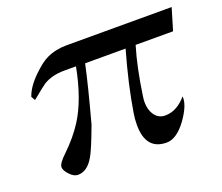

<svg xmlns="http://www.w3.org/2000/svg" viewBox="-86 -578 830 718"><g transform="rotate(-20 329.0 -219.0)"><path d="M238 -454H656L630 -367H481Q457 -288 441 -177Q439 -163 439 -155Q439 -125 452 -105Q468 -81 495 -81Q542 -81 580 -126Q584 -93 546 -39Q506 16 466 16Q383 16 383 -84Q383 -108 387 -131Q404 -237 441 -367H280Q263 -287 224 -143Q191 -54 176 -29Q150 16 113 16Q96 16 80 -2Q64 -19 64 -32Q64 -47 96 -77Q141 -120 172 -168Q220 -243 244 -368H198Q148 -368 114 -347Q106 -342 57 -302L48 -318Q60 -354 99 -392Q134 -426 158 -437Q194 -454 238 -454Z"/></g></svg>

Font: GFS Didot
Style: Italic
Weight: 400
Italic angle: -12°
Designer: Takis Katsoulidis and George D. Matthiopoulos
Foundry: George Matthiopoulos and Takis Katsoulidis
Version: Version 1.0